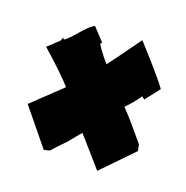

<svg xmlns="http://www.w3.org/2000/svg" viewBox="-81 -647 522 539"><g transform="rotate(20 180.0 -378.0)"><path d="M100.6 -375Q73.2 -406.2 9.3 -462.4L39.6 -490.7V-489.3L46.4 -503.4L48.8 -498Q61.5 -506.3 82.5 -531.5Q103.5 -556.6 118.2 -564.5L153.3 -526.9L148.9 -522.9Q156.7 -507.8 185.1 -474.1Q206.1 -501.5 226.6 -530.3Q247.1 -559.1 256.8 -572.3Q335.4 -485.8 352.5 -460.9L318.8 -417.5L310.1 -423.8Q294.9 -400.4 273.4 -379.4Q295.4 -357.4 348.1 -293.9L351.6 -275.4L263.2 -184.1L188 -270Q182.6 -264.6 173.6 -253.2Q164.6 -241.7 160.6 -237.8H161.6Q127.4 -202.6 119.1 -192.4L102.1 -188L15.6 -293.9Z"/></g></svg>

Font: Butcherman Caps
Style: Regular
Weight: 400
Version: Version 001.003